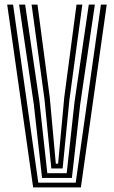

<svg xmlns="http://www.w3.org/2000/svg" viewBox="-20 -820 498 840"><path d="M125 0 11.5 -800H37.2L147.5 -20.8H311.2L421.5 -800H447L333.8 0ZM164 -41.5 128 -363 63.5 -800H90L152.5 -375.2L187 -62.2H271.8L306.2 -375.2L368.5 -800H395L330.8 -363L294.5 -41.5ZM204.5 -83 174.8 -384 118.2 -800H144L197.8 -393L224.2 -104H234.2L261 -393L314.8 -800H340.2L283.8 -384L254 -83Z"/></svg>

Font: Big Shoulders Inline Display ExtraBold
Style: Regular
Weight: 800
Designer: Patric King
Foundry: XO Type Co
Version: Version 1.000